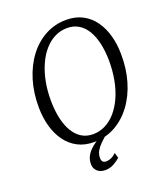

<svg xmlns="http://www.w3.org/2000/svg" viewBox="-167 -867 1020 1177"><g transform="rotate(-20 343.0 -279.0)"><path d="M310 10Q249.5 10 203.8 -14Q158 -38 127 -80.8Q96 -123.5 80 -180.2Q64 -237 63 -302.5Q62 -399.5 87 -481.5Q112 -563.5 158 -624.5Q204 -685.5 266.8 -719.2Q329.5 -753 403.5 -753Q465 -753 510.8 -728.5Q556.5 -704 587 -661Q617.5 -618 633 -562Q648.5 -506 649 -442.5Q650.5 -346.5 626.2 -264.2Q602 -182 556.2 -120.5Q510.5 -59 447.8 -24.5Q385 10 310 10ZM321 -37.5Q363.5 -37.5 401.2 -56.5Q439 -75.5 469.5 -110.8Q500 -146 522 -194.8Q544 -243.5 555.2 -303.2Q566.5 -363 566 -431Q565 -492 553.8 -542Q542.5 -592 520.8 -628.2Q499 -664.5 466.8 -684.2Q434.5 -704 391.5 -704Q349 -704 311.2 -685.2Q273.5 -666.5 243 -631.8Q212.5 -597 190.8 -548.5Q169 -500 157.5 -440.5Q146 -381 147 -313Q148 -251.5 159.5 -200.8Q171 -150 193 -113.5Q215 -77 247 -57.2Q279 -37.5 321 -37.5ZM314 195Q280.5 194 262.5 175.5Q244.5 157 244.5 131Q244.5 104 254.8 83Q265 62 281.2 45.5Q297.5 29 317.2 15.2Q337 1.5 355.5 -10.5L377 -23.5L386.5 -3Q369 12.5 351 30.2Q333 48 321.2 68.5Q309.5 89 309.5 113Q309.5 130 316.8 138.2Q324 146.5 337.5 146.5Q355 146.5 372.5 138.8Q390 131 405 116L415 150.5Q397.5 167 371.2 181.2Q345 195.5 314 195Z"/></g></svg>

Font: Merriweather 20pt Light
Style: Italic
Weight: 300
Italic angle: -7.8°
Version: Version 2.101